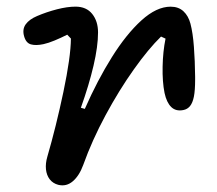

<svg xmlns="http://www.w3.org/2000/svg" viewBox="-20 -546 660 584"><path d="M124 -69.5Q150.3 -159.8 172.8 -266.2Q195.2 -372.7 195.7 -428.7L184.5 -440.5Q164.7 -430.5 146 -422.8Q127.3 -415 112.2 -411.7Q89.2 -406.8 74.1 -411Q59 -415.2 53.3 -435.8Q47.3 -456.8 58.2 -472.1Q69.2 -487.3 92.8 -497.2Q121.5 -509.5 153.2 -517.7Q185 -525.8 209.7 -525.8Q242.7 -525.8 260.4 -503.7Q278.2 -481.5 278.2 -447.3Q278.2 -405.2 264.5 -346.4Q250.8 -287.7 226 -218.2L238 -214.8Q276.5 -302.3 320.4 -372.3Q364.3 -442.3 410.2 -484Q456.2 -525.7 499 -525.7Q522.8 -525.7 537.9 -511.8Q553 -497.8 559.3 -474Q566.7 -445.8 569.8 -403.5Q573 -361.2 573.5 -312.7Q573.5 -308.5 573.5 -303.8Q573.5 -271.3 569.8 -252.3Q566 -233.3 558.1 -223.5Q550.2 -213.7 537.7 -211.3Q515.2 -206.7 500.9 -220.4Q486.7 -234.2 480.5 -263.3Q473.7 -297 474.6 -343.2Q475.5 -389.3 483.5 -428.5L469.8 -434.8Q431.8 -397.8 387 -334.8Q342.2 -271.8 301.1 -195.6Q260 -119.3 233.3 -44.7Q221.3 -11.7 201.7 5.2Q182 22.2 157.3 16.2Q140.8 11.8 131.2 -0.6Q121.7 -13 119.8 -31Q118 -49 124 -69.5Z"/></svg>

Font: Monaspace Radon Var
Style: Regular
Weight: 400
Designer: Riley Cran and the Lettermatic Team
Version: Version 1.000 (Monaspace Radon Var)